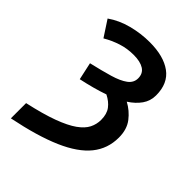

<svg xmlns="http://www.w3.org/2000/svg" viewBox="-256 -842 1141 1141"><g transform="rotate(45 314.5 -272.0)"><path d="M51 180V52Q169 26 244.5 -2Q320 -30 362 -60Q404 -90 420.5 -123Q437 -156 437 -193Q437 -242 414.5 -272Q392 -302 352 -322Q312 -308 267.5 -296Q223 -284 176 -274L152 -384Q234 -403 293.5 -420.5Q353 -438 385.5 -462Q418 -486 418 -523Q418 -564 387 -583.5Q356 -603 301 -603Q246 -603 197 -587Q148 -571 104 -545L38 -646Q95 -686 168 -705Q241 -724 315 -724Q432 -724 498.5 -675.5Q565 -627 565 -527Q565 -480 539 -443Q513 -406 468 -377Q517 -351 551.5 -306.5Q586 -262 586 -193Q586 -100 530 -30.5Q474 39 356 90.5Q238 142 51 180Z"/></g></svg>

Font: BC Sans
Style: Bold
Weight: 700
Designer: Monotype Design Team
Province of B.C.
Foundry: Monotype Imaging Inc.
Version: Version 2.000;GOOG;noto-source:20170915:90ef993387c0